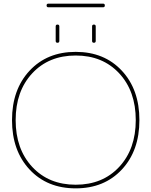

<svg xmlns="http://www.w3.org/2000/svg" viewBox="-20 -1025 832 1055"><path d="M486 -880Q486 -890 496 -890Q506 -890 506 -880V-800Q506 -790 496 -790Q486 -790 486 -800ZM286 -880Q286 -890 296 -890Q306 -890 306 -880V-800Q306 -790 296 -790Q286 -790 286 -800ZM246 -985Q236 -985 236 -995Q236 -1005 246 -1005H546Q556 -1005 556 -995Q556 -985 546 -985ZM635 -622Q544 -720 396 -720Q248 -720 157 -622Q66 -524 66 -365Q66 -206 157 -108Q248 -10 396 -10Q544 -10 635 -108Q726 -206 726 -365Q726 -524 635 -622ZM649.5 -93.5Q553 10 396 10Q239 10 142.5 -93.5Q46 -197 46 -365Q46 -533 142.5 -636.5Q239 -740 396 -740Q553 -740 649.5 -636.5Q746 -533 746 -365Q746 -197 649.5 -93.5Z"/></svg>

Font: Rounded Mplus 1c Thin
Style: Regular
Weight: 250
Version: Version 1.059.20150529